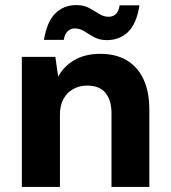

<svg xmlns="http://www.w3.org/2000/svg" viewBox="-20 -736 673 756"><path d="M66 0V-512H198L209 -434Q231 -475 273 -499.5Q315 -524 375 -524Q437 -524 480 -498Q523 -472 545.5 -423Q568 -374 568 -304V0H419V-290Q419 -341 395.5 -370Q372 -399 323 -399Q293 -399 268.5 -385.5Q244 -372 230 -346.5Q216 -321 216 -284V0ZM401 -578Q372 -578 351 -589.5Q330 -601 312.5 -612.5Q295 -624 274 -624Q258 -624 246.5 -613Q235 -602 231 -579H153Q165 -651 198 -683.5Q231 -716 281 -716Q310 -716 331 -704.5Q352 -693 370 -681.5Q388 -670 408 -670Q425 -670 436.5 -681Q448 -692 451 -715H529Q518 -643 484.5 -610.5Q451 -578 401 -578Z"/></svg>

Font: DM Sans 12pt Black
Style: Regular
Weight: 900
Version: Version 4.004;gftools[0.9.30]